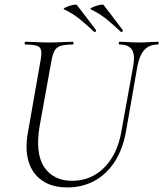

<svg xmlns="http://www.w3.org/2000/svg" viewBox="-20 -808 715 841"><path d="M564 -522Q572 -569 557.5 -591Q543 -613 504 -613Q500 -613 500 -619Q500 -625 504 -625Q524 -625 545 -623.5Q566 -622 591 -622Q613 -622 634 -623.5Q655 -625 671 -625Q675 -625 675 -619Q675 -613 671 -613Q634 -613 612.5 -589.5Q591 -566 582 -519L532 -233Q518 -154 482 -99Q446 -44 393 -15.5Q340 13 275 13Q209 13 165.5 -16.5Q122 -46 105.5 -99.5Q89 -153 102 -226L158 -545Q166 -588 153.5 -600.5Q141 -613 91 -613Q88 -613 88 -619Q88 -625 91 -625Q113 -625 139.5 -623.5Q166 -622 194 -622Q226 -622 252.5 -623.5Q279 -625 298 -625Q302 -625 302 -619Q302 -613 298 -613Q264 -613 245.5 -607Q227 -601 218.5 -585Q210 -569 205 -540L154 -258Q133 -137 173.5 -76.5Q214 -16 296 -16Q379 -16 437 -74.5Q495 -133 512 -234ZM509 -669Q478 -698 448.5 -722.5Q419 -747 378 -767Q373 -769 379.5 -773Q386 -777 397.5 -781Q409 -785 419.5 -787Q430 -789 433 -787Q455 -759 475 -732.5Q495 -706 517 -677Q520 -676 516.5 -670.5Q513 -665 509 -669ZM392 -669Q361 -698 331.5 -722.5Q302 -747 261 -767Q256 -769 262.5 -773Q269 -777 280.5 -781Q292 -785 302.5 -787Q313 -789 316 -787Q338 -759 358 -732.5Q378 -706 400 -677Q403 -676 399.5 -670.5Q396 -665 392 -669Z"/></svg>

Font: Cormorant Light Light
Style: Italic
Weight: 300
Italic angle: -10°
Version: Version 4.000